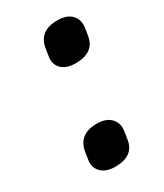

<svg xmlns="http://www.w3.org/2000/svg" viewBox="-133 -536 517 604"><g transform="rotate(-30 125.5 -234.0)"><path d="M104.9 11Q72 11 54.7 -6.2Q37.4 -23.4 41.8 -51.5L45.8 -77.3Q50.5 -106.2 69.4 -121Q88.3 -135.8 121.9 -135.8Q155.2 -135.8 172.3 -117.6Q189.4 -99.4 184.7 -70.5L180.7 -44.7Q172.9 11 104.9 11ZM159.7 -333.2Q126.7 -333.2 109.4 -350Q92.1 -366.9 96.8 -395.7L100.8 -420.8Q109.6 -479.3 176.6 -479.3Q210.9 -479.3 227.7 -461.4Q244.5 -443.6 240.4 -414.7L236.4 -389.3Q227.6 -333.2 159.7 -333.2Z"/></g></svg>

Font: Sofia Sans Semi Condensed
Style: Italic
Weight: 400
Italic angle: -9°
Designer: Botio Nikoltchev, Ani Petrova
Foundry: lettersoup
Version: Version 4.101